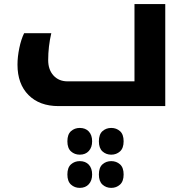

<svg xmlns="http://www.w3.org/2000/svg" viewBox="-20 -515 907 932"><path d="M264.2 0Q171.9 0 118.4 -53.7Q64.9 -107.4 64.9 -201.2Q64.9 -238.8 73.7 -281.5Q82.5 -324.2 97.2 -354H229Q213.9 -289.1 213.9 -223.1Q213.9 -176.8 239.7 -148.4Q265.6 -120.1 308.1 -120.1H632.8V-495.1H782.2V0ZM367.2 397Q342.3 397 324.7 381.1Q307.1 365.2 307.1 332Q307.1 298.3 324.7 282.7Q342.3 267.1 367.2 267.1Q395 267.1 411.1 284.4Q427.2 301.8 427.2 332Q427.2 361.3 411.1 379.2Q395 397 367.2 397ZM520 397Q495.1 397 477.5 381.1Q460 365.2 460 332Q460 298.3 477.5 282.7Q495.1 267.1 520 267.1Q544.9 267.1 562.5 282.7Q580.1 298.3 580.1 332Q580.1 365.2 562.5 381.1Q544.9 397 520 397ZM367.2 235.8Q342.3 235.8 324.7 220Q307.1 204.1 307.1 170.9Q307.1 137.2 324.7 121.6Q342.3 106 367.2 106Q395 106 411.1 123.3Q427.2 140.6 427.2 170.9Q427.2 200.2 411.1 218Q395 235.8 367.2 235.8ZM520 235.8Q495.1 235.8 477.5 220Q460 204.1 460 170.9Q460 137.2 477.5 121.6Q495.1 106 520 106Q544.9 106 562.5 121.6Q580.1 137.2 580.1 170.9Q580.1 204.1 562.5 220Q544.9 235.8 520 235.8Z"/></svg>

Font: Droid Arabic Kufi
Style: Bold
Weight: 700
Designer: Pascal Zoghbi
Foundry: Irfont.ir
Version: Version 1.00 February 28, 2013, initial release